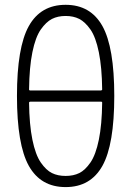

<svg xmlns="http://www.w3.org/2000/svg" viewBox="-20 -760 540 790"><path d="M105.5 -341.8Q100.6 -341.8 99.6 -337.9Q100.6 -247.1 113.3 -185.1Q126 -123 147.9 -91.3Q169.9 -59.6 193.8 -47.9Q217.8 -36.1 250 -36.1Q282.2 -36.1 306.2 -47.9Q330.1 -59.6 352.1 -91.3Q374 -123 386.7 -185.1Q399.4 -247.1 400.4 -337.9Q400.4 -341.8 394.5 -341.8ZM99.6 -391.6Q99.6 -387.7 105.5 -387.7H394.5Q399.4 -387.7 400.4 -391.6Q399.4 -482.4 386.7 -544.9Q374 -607.4 352.1 -638.7Q330.1 -669.9 306.2 -682.1Q282.2 -694.3 250 -694.3Q217.8 -694.3 193.8 -682.1Q169.9 -669.9 147.9 -638.7Q126 -607.4 113.3 -545.4Q100.6 -483.4 99.6 -391.6ZM401.4 -77.6Q352.5 9.8 250 9.8Q147.5 9.8 98.6 -77.6Q49.8 -165 49.8 -365.2Q49.8 -565.4 98.6 -652.8Q147.5 -740.2 250 -740.2Q352.5 -740.2 401.4 -652.8Q450.2 -565.4 450.2 -365.2Q450.2 -165 401.4 -77.6Z"/></svg>

Font: Rounded-L Mgen+ 1m light
Style: Regular
Weight: 200
Designer: [Source Han Sans]
Ryoko NISHIZUKA  (kana & ideographs); Paul D. Hunt (Latin, Greek & Cyrillic); Wenlong ZHANG  (bopomofo
Version: Version 1.059.20150602